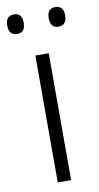

<svg xmlns="http://www.w3.org/2000/svg" viewBox="-96 -754 410 793"><g transform="rotate(-10 108.5 -357.5)"><path d="M136 0H80V-532H136ZM-13 -674Q-13 -715 22 -715Q56 -715 56 -674Q56 -633 22 -633Q-13 -633 -13 -674ZM161 -675Q161 -715 195 -715Q230 -715 230 -675Q230 -633 195 -633Q161 -633 161 -675Z"/></g></svg>

Font: Noto Sans Myanmar SemiCondensed Light
Style: Regular
Weight: 300
Width: 4
Designer: Monotype Design Team
Foundry: Monotype Imaging Inc.
Version: Version 2.107; ttfautohint (v1.8.4.7-5d5b)